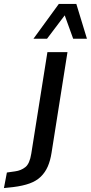

<svg xmlns="http://www.w3.org/2000/svg" viewBox="-133 -763 462 976"><path d="M-113 193 -98 114 -56 108Q-26 104 -4 86.5Q18 69 26 18L108 -498H210L129 14Q123 53 110 83Q97 113 74.5 135Q52 157 17.5 169.5Q-17 182 -66 188ZM37 -566 166 -743H255L309 -566H239L196 -685L106 -566Z"/></svg>

Font: Nunito Sans 7pt Condensed SemiBold
Style: Italic
Weight: 600
Width: 3
Italic angle: -9°
Designer: Vernon Adams
Foundry: Vernon Adams
Version: Version 3.101;gftools[0.9.27]